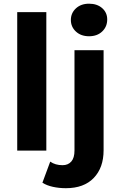

<svg xmlns="http://www.w3.org/2000/svg" viewBox="-20 -807 648 1029"><path d="M72.3 0V-742H228.3V0ZM333 201.6Q296.6 201.6 263.4 194.3Q230.2 187 207.3 172.2L249.2 59.2Q276.2 78.3 315.3 78.3Q344.9 78.3 362.1 58.7Q379.2 39.2 379.2 -0.4V-537.9H535.2V-1.5Q535.2 91.9 482.4 146.7Q429.7 201.6 333 201.6ZM457.2 -612.7Q413.9 -612.7 386.8 -637.9Q359.8 -663 359.8 -700Q359.8 -736.9 386.8 -762.1Q413.9 -787.2 457.2 -787.2Q500.5 -787.2 527.5 -763.5Q554.6 -739.7 554.6 -702.8Q554.6 -664 527.8 -638.4Q501.1 -612.7 457.2 -612.7Z"/></svg>

Font: Montserrat Thin
Style: Regular
Weight: 100
Designer: Julieta Ulanovsky
Foundry: Julieta Ulanovsky
Version: Version 9.000